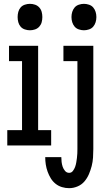

<svg xmlns="http://www.w3.org/2000/svg" viewBox="-20 -759 540 1002"><path d="M136 -601Q123 -601 109.5 -605.5Q96 -610 87.5 -620Q79 -630 75.5 -643Q72 -656 72 -670Q72 -684 75.5 -697Q79 -710 87.5 -720Q96 -730 109.5 -734.5Q123 -739 136 -739Q150 -739 163 -734.5Q176 -730 185 -720Q194 -710 197.5 -697Q201 -684 201 -670Q201 -656 197.5 -643Q194 -630 185 -620Q176 -610 163 -605.5Q150 -601 136 -601ZM247 0H18V-80H95V-440H27V-520H179V-80H247ZM418 -601Q405 -601 391.5 -605.5Q378 -610 369.5 -620Q361 -630 357 -643Q353 -656 353 -670Q353 -684 357 -697Q361 -710 369.5 -720Q378 -730 391.5 -734.5Q405 -739 418 -739Q431 -739 444.5 -734.5Q458 -730 466.5 -720Q475 -710 479 -697Q483 -684 483 -670Q483 -656 479 -643Q475 -630 466.5 -620Q458 -610 444.5 -605.5Q431 -601 418 -601ZM341 223Q322 223 303.5 217.5Q285 212 270 200Q255 188 245 171.5Q235 155 228.5 137Q222 119 219 100Q216 81 216 61H300Q300 74 301.5 86.5Q303 99 307 111Q311 123 319.5 133Q328 143 341 143Q353 143 360.5 133Q368 123 372 112Q376 101 378 89Q380 77 381.5 65.5Q383 54 383.5 42Q384 30 384 19V-440H311V-520H467V19Q467 41 465.5 63.5Q464 86 458.5 107.5Q453 129 444 150Q435 171 420.5 188Q406 205 384.5 214Q363 223 341 223Z"/></svg>

Font: Iosevka Term Curly Medium
Style: Regular
Weight: 500
Designer: Belleve Invis
Foundry: Belleve Invis
Version: Version 32.3.0